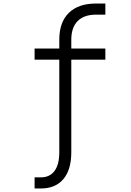

<svg xmlns="http://www.w3.org/2000/svg" viewBox="-20 -868 740 1088"><path d="M577 -848V-785H524Q456 -785 420 -748.5Q384 -712 384 -643V-593H577V-530H384V-5Q384 94 339 147Q294 200 212 200H176V137H212Q262 137 289 100.5Q316 64 316 -5V-530H176V-593H316V-643Q316 -742 370 -795Q424 -848 524 -848Z"/></svg>

Font: Martian Mono ExtraLight
Style: Regular
Weight: 200
Monospace: yes
Designer: Roman Shamin
Foundry: Evil Martians
Version: Version 1.000; ttfautohint (v1.8.4.7-5d5b)